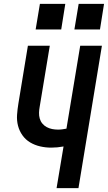

<svg xmlns="http://www.w3.org/2000/svg" viewBox="-20 -971 557 991"><path d="M272 0 308 -215Q292 -212 276 -210.5Q260 -209 244 -209Q215 -209 187 -215.5Q159 -222 135.5 -236Q112 -250 96 -272.5Q80 -295 73 -322Q66 -349 68 -378Q70 -407 75 -437L124 -735H237L185 -421Q182 -405 181.5 -389.5Q181 -374 185 -359.5Q189 -345 198.5 -333.5Q208 -322 221 -315Q234 -308 249 -305Q264 -302 280 -302Q291 -302 301.5 -303.5Q312 -305 323 -307L394 -735H506L385 0ZM496 -819H364L386 -951H517ZM296 -819H164L186 -951H317Z"/></svg>

Font: Iosevka SS04
Style: Bold Italic
Weight: 700
Italic angle: -9°
Monospace: yes
Designer: Belleve Invis
Foundry: Belleve Invis
Version: Version 19.0.0; ttfautohint (v1.8.4)